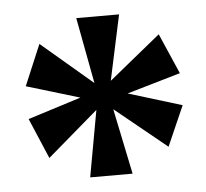

<svg xmlns="http://www.w3.org/2000/svg" viewBox="-38 -800 514 478"><g transform="rotate(-5 219.0 -561.0)"><path d="M169 -362 199 -528 72 -419 29 -520 162 -562 29 -602 72 -704 200 -595 169 -760H276L241 -597L370 -702L414 -601L280 -562L414 -521L370 -421L241 -526L275 -362Z"/></g></svg>

Font: Noto Serif Lao Condensed ExtraBold
Style: Regular
Weight: 800
Width: 3
Designer: Monotype Design Team
Foundry: Monotype Imaging Inc.
Version: Version 2.003; ttfautohint (v1.8.4.7-5d5b)